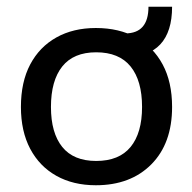

<svg xmlns="http://www.w3.org/2000/svg" viewBox="-20 -533 570 569"><path d="M264 -450Q333 -450 383.5 -422Q434 -394 462 -342Q490 -290 490 -216Q490 -108 428.5 -46Q367 16 264 16Q197 16 147 -12Q97 -40 69.5 -92Q42 -144 42 -216Q42 -290 69.5 -342Q97 -394 147 -422Q197 -450 264 -450ZM265 -378Q198 -378 164.5 -336Q131 -294 131 -216Q131 -139 164.5 -97.5Q198 -56 265 -56Q333 -56 367 -97.5Q401 -139 401 -216Q401 -294 367 -336Q333 -378 265 -378ZM351 -364V-434Q420 -434 420 -513H490Q490 -439 455 -401.5Q420 -364 351 -364Z"/></svg>

Font: Podkova Medium
Style: Regular
Weight: 500
Designer: Ilya Yudin
Foundry: Cyreal (www.cyreal.org)
Version: Version 2.103